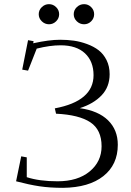

<svg xmlns="http://www.w3.org/2000/svg" viewBox="-20 -902 638 932"><path d="M58.1 -22 83 -143.1 109.9 -138.2V-42Q170.9 -22 259.8 -22Q357.4 -22 415.3 -69.8Q473.1 -117.7 473.1 -191.9Q473.1 -272 418.7 -308.3Q364.3 -344.7 252 -350.1L246.1 -376Q434.1 -411.1 434.1 -537.1Q434.1 -604 392.6 -643.1Q351.1 -682.1 273.9 -682.1Q222.7 -682.1 158.2 -666L116.2 -559.1L87.9 -564L116.2 -707L143.1 -702.1L141.1 -691.9Q217.8 -709 272 -709Q306.6 -709 338.4 -704.6Q370.1 -700.2 402.6 -688.2Q435.1 -676.3 458.7 -658.2Q482.4 -640.1 497.3 -610.1Q512.2 -580.1 512.2 -542Q512.2 -480 472.9 -439Q433.6 -397.9 367.2 -377Q457.5 -364.3 504.6 -317.9Q551.8 -271.5 551.8 -199.2Q551.8 -102.5 481.7 -47.1Q411.6 8.3 286.1 9.8Q221.7 9.8 171.4 2.2Q121.1 -5.4 58.1 -22ZM182.9 -798.6Q168 -813 168 -833Q168 -853 182.9 -867.4Q197.8 -881.8 217.8 -881.8Q237.8 -881.8 252.4 -867.4Q267.1 -853 267.1 -833Q267.1 -813 252.4 -798.6Q237.8 -784.2 217.8 -784.2Q197.8 -784.2 182.9 -798.6ZM388.2 -881.8Q408.2 -881.8 422.6 -867.4Q437 -853 437 -833Q437 -813 422.6 -798.6Q408.2 -784.2 388.2 -784.2Q367.7 -784.2 352.8 -798.6Q337.9 -813 337.9 -833Q337.9 -853 352.8 -867.4Q367.7 -881.8 388.2 -881.8Z"/></svg>

Font: Dehuti Alt
Style: Book
Weight: 400
Version: Version 1.2